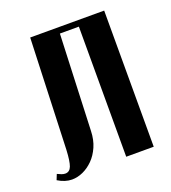

<svg xmlns="http://www.w3.org/2000/svg" viewBox="-100 -571 583 656"><g transform="rotate(-20 191.0 -242.5)"><path d="M9 -26Q17 -22 24 -19.5Q31 -17 37 -17Q53 -17 59.5 -34Q66 -51 68 -92L83 -495H352V0H252V-473H183L169 -124Q168 -92 157 -67Q146 -42 129 -25Q112 -8 92 1Q72 10 52 10Q27 10 1 -6Z"/></g></svg>

Font: Moniqa Extra Bold Narrow Heading
Style: Regular
Weight: 800
Width: 4
Designer: Rajesh Rajput
Foundry: Rajesh Rajput
Version: Version 1.000;December 15, 2022;FontCreator 14.0.0.2794 32-b